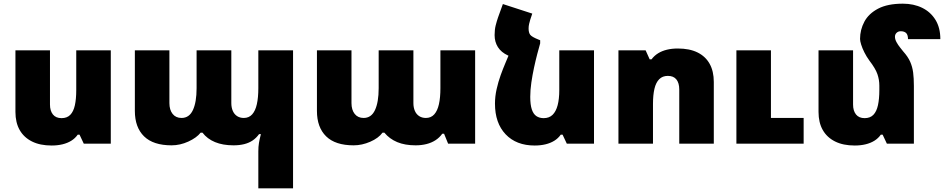

<svg xmlns="http://www.w3.org/2000/svg" viewBox="-20 -782 5138 1045"><path d="M583 -508V0H436L413 -49H403Q389 -29 368 -16Q347 -3 320 3.5Q293 10 261 10Q198 10 154 -12Q110 -34 87 -74.5Q64 -115 64 -173V-508H252V-213Q252 -179 268 -159Q284 -139 315 -139Q345 -139 362.5 -157Q380 -175 387.5 -209Q395 -243 395 -292V-508Z M1386 243V42Q1386 16 1389.5 -4.5Q1393 -25 1400 -52H1390Q1375 -31 1355 -17.5Q1335 -4 1309 2.5Q1283 9 1251 9Q1193 9 1150.5 -8.5Q1108 -26 1082 -60H1072Q1050 -32 1005 -11.5Q960 9 914 9Q814 9 764 -40Q714 -89 714 -178V-508H902V-221Q902 -184 919.5 -162Q937 -140 968 -140Q1010 -140 1030 -183Q1050 -226 1050 -302V-508H1239V-221Q1239 -197 1247 -178.5Q1255 -160 1270.5 -150Q1286 -140 1307 -140Q1335 -140 1352.5 -159.5Q1370 -179 1378 -215Q1386 -251 1386 -302V-508H1575V243Z M1905 9Q1805 9 1755 -40Q1705 -89 1705 -178V-508H1893V-221Q1893 -184 1910.5 -162Q1928 -140 1959 -140Q2001 -140 2021 -183Q2041 -226 2041 -302V-508H2230V-221Q2230 -197 2238 -178.5Q2246 -160 2261.5 -150Q2277 -140 2298 -140Q2326 -140 2343.5 -159.5Q2361 -179 2369 -215Q2377 -251 2377 -302V-508H2566V0H2419L2397 -54H2387Q2372 -33 2350.5 -19Q2329 -5 2301.5 2Q2274 9 2242 9Q2184 9 2142 -8.5Q2100 -26 2072 -60H2062Q2040 -30 1995 -10.5Q1950 9 1905 9Z M2748 -480 2920 -563V-546Q2913 -522 2904 -487.5Q2895 -453 2886.5 -413.5Q2878 -374 2872 -333Q2866 -292 2866 -255Q2866 -212 2874.5 -186.5Q2883 -161 2899.5 -150Q2916 -139 2939 -139Q2969 -139 2987.5 -157Q3006 -175 3015 -209Q3024 -243 3024 -292V-508H3213V0H3065L3042 -49H3032Q3018 -29 2997 -16Q2976 -3 2949 3.5Q2922 10 2890 10Q2790 10 2732 -51Q2674 -112 2674 -218Q2674 -257 2683 -297Q2692 -337 2705 -373Q2718 -409 2730 -437Q2742 -465 2748 -480ZM2920 -563 2754 -476 2745 -480Q2708 -497 2690 -525.5Q2672 -554 2672 -591Q2672 -621 2678 -644.5Q2684 -668 2691 -688L2717 -760L2877 -708L2866 -675Q2863 -665 2860 -652.5Q2857 -640 2857 -627Q2857 -604 2866 -592.5Q2875 -581 2910 -567Z M3346 0V-508H3494L3516 -459H3526Q3541 -479 3562 -492Q3583 -505 3610 -511.5Q3637 -518 3669 -518Q3733 -518 3776.5 -496.5Q3820 -475 3842.5 -434.5Q3865 -394 3865 -336V0H3677V-295Q3677 -330 3661.5 -349.5Q3646 -369 3615 -369Q3586 -369 3568 -351Q3550 -333 3542 -299Q3534 -265 3534 -216V0ZM3988 0V-508H4176V-140H4354V0Z M4954 -314V0H4807L4784 -49H4774Q4760 -29 4739 -16Q4718 -3 4691 3.5Q4664 10 4632 10Q4569 10 4525 -12Q4481 -34 4458 -74.5Q4435 -115 4435 -173V-508H4623V-213Q4623 -179 4639 -159Q4655 -139 4686 -139Q4716 -139 4733.5 -157Q4751 -175 4758.5 -209.5Q4766 -244 4766 -292V-316Q4766 -348 4755.5 -378.5Q4745 -409 4712 -452Q4696 -474 4684.5 -497Q4673 -520 4667 -539.5Q4661 -559 4661 -570Q4661 -620 4684.5 -664Q4708 -708 4759.5 -735Q4811 -762 4894 -762Q4953 -762 4999 -739.5Q5045 -717 5071.5 -674Q5098 -631 5098 -569H4922Q4922 -592 4912 -602Q4902 -612 4882 -612Q4869 -612 4860 -603.5Q4851 -595 4851 -582Q4851 -568 4859.5 -552.5Q4868 -537 4878.5 -524Q4889 -511 4896 -502Q4922 -473 4934 -445.5Q4946 -418 4950 -387Q4954 -356 4954 -314Z"/></svg>

Font: Noto Sans Armenian Black
Style: Regular
Weight: 900
Version: Version 2.007